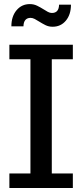

<svg xmlns="http://www.w3.org/2000/svg" viewBox="-20 -942 412 962"><path d="M345 0H27V-73H132.5V-645H27V-718H345V-645H239.5V-73H345ZM243.5 -808Q224 -808 207.5 -816.2Q191 -824.5 176 -834Q164.5 -841.5 153.8 -847Q143 -852.5 133 -852.5Q116.5 -852.5 107.2 -842Q98 -831.5 97.5 -810H37Q37 -860 63 -890.8Q89 -921.5 129.5 -921.5Q149.5 -921.5 166.2 -913.2Q183 -905 198 -895.5Q209.5 -888 219.8 -882.5Q230 -877 240 -877Q275 -877 276 -918.5H335.5Q335.5 -869 310 -838.5Q284.5 -808 243.5 -808Z"/></svg>

Font: Verano Sans Medium
Style: Regular
Weight: 500
Designer: Lukasz Dziedzic with Adam Twardoch and Botio Nikoltchev
Foundry: tyPoland Lukasz Dziedzic
Version: Version 3.001;December 28, 2019;FontCreator 12.0.0.2547 64-b